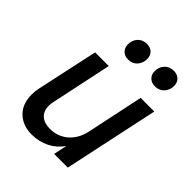

<svg xmlns="http://www.w3.org/2000/svg" viewBox="-220 -906 1044 1044"><g transform="rotate(45 302.5 -384.0)"><path d="M469 0H364L380 -77Q351 -35 305 -11.5Q259 12 203 12Q134 12 91.5 -29Q49 -70 49 -141Q49 -169 54 -191L131 -548H236L162 -198Q158 -182 158 -165Q158 -124 182.5 -102Q207 -80 251 -80Q311 -80 354.5 -117.5Q398 -155 412 -221L481 -548H586ZM226 -705Q226 -737 245.5 -758.5Q265 -780 298 -780Q325 -780 341 -764.5Q357 -749 357 -722Q357 -691 337.5 -669Q318 -647 285 -647Q259 -647 242.5 -663Q226 -679 226 -705ZM505 -780Q531 -780 547.5 -764.5Q564 -749 564 -722Q564 -691 544 -669Q524 -647 491 -647Q465 -647 448.5 -663Q432 -679 432 -705Q432 -737 452 -758.5Q472 -780 505 -780Z"/></g></svg>

Font: Application Medium
Style: Italic
Weight: 500
Italic angle: -12°
Designer: Wei Huang
Foundry: Wei Huang
Version: Version 0.012